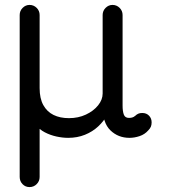

<svg xmlns="http://www.w3.org/2000/svg" viewBox="-20 -545 696 780"><path d="M100 215Q83 215 71.5 203Q60 191 60 174V-484Q60 -501 72 -513Q84 -525 100 -525Q117 -525 129 -513Q141 -501 141 -484V-187Q141 -145 156 -118Q171 -91 197.5 -78Q224 -65 260 -65Q298 -65 329 -79.5Q360 -94 378.5 -117Q397 -140 397 -165L416 -171V-79Q402 -53 379 -31.5Q356 -10 325 2.5Q294 15 257 15Q234 15 209 9.5Q184 4 162 -7.5Q140 -19 125 -38L141 -55V174Q141 191 129 203Q117 215 100 215ZM506 15Q460 15 428.5 -15.5Q397 -46 397 -111V-484Q397 -501 409 -513Q421 -525 437 -525Q454 -525 466 -513Q478 -501 478 -484V-116Q478 -93 483 -79.5Q488 -66 504 -66Q510 -66 516.5 -67.5Q523 -69 530 -75Q535 -80 541.5 -83Q548 -86 558 -86Q575 -86 585.5 -75Q596 -64 596 -48Q596 -38 593 -30.5Q590 -23 582 -15Q568 1 547 8Q526 15 506 15Z"/></svg>

Font: National Park
Style: Regular
Weight: 400
Designer: Andrea Herstowski, Ben Hoepner
Version: Version 1.009